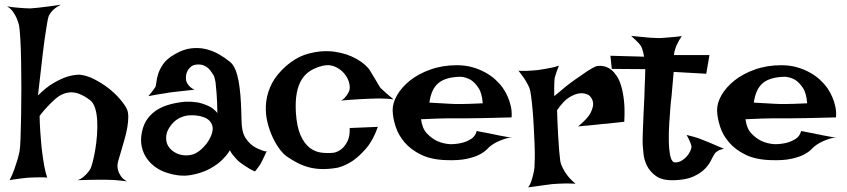

<svg xmlns="http://www.w3.org/2000/svg" viewBox="-20 -767 3580 812"><path d="M9.8 -740.2Q32.2 -736.3 50.8 -734.9Q69.3 -733.4 82 -732.4Q96.7 -731.4 107.4 -731.4Q122.1 -732.4 141.6 -734.4Q158.2 -736.3 182.1 -739.3Q206.1 -742.2 237.3 -747.1Q222.7 -739.3 212.9 -731.9Q203.1 -724.6 197.3 -716.8Q190.4 -708 186.5 -700.2Q181.6 -687.5 175.8 -647.5Q169.9 -613.3 161.6 -545.9Q153.3 -478.5 140.6 -363.3Q175.8 -398.4 207.5 -416.5Q239.3 -434.6 263.7 -442.4Q292 -451.2 316.4 -451.2Q346.7 -448.2 378.4 -432.1Q410.2 -416 438 -394.5Q465.8 -373 486.8 -348.6Q507.8 -324.2 516.6 -305.7Q522.5 -293 522.5 -272.9Q522.5 -252.9 518.6 -229.5Q514.6 -206.1 507.8 -181.6Q501 -157.2 494.6 -135.7Q488.3 -114.3 483.4 -98.1Q478.5 -82 477.5 -75.2Q475.6 -60.5 479.5 -46.9Q482.4 -35.2 491.2 -22Q500 -8.8 517.6 0Q503.9 -2 488.8 -3.4Q473.6 -4.9 460 -5.9Q444.3 -6.8 428.7 -6.8H393.6Q377 -6.8 355.5 -6.3Q334 -5.9 308.6 -4.9Q322.3 -9.8 332 -18.1Q341.8 -26.4 348.6 -34.2Q356.4 -43 362.3 -52.7Q366.2 -60.5 372.1 -82.5Q377.9 -104.5 382.8 -133.3Q387.7 -162.1 390.1 -194.3Q392.6 -226.6 391.1 -256.3Q389.6 -286.1 382.3 -309.6Q375 -333 360.4 -343.8Q316.4 -377 280.8 -376.5Q245.1 -376 212.9 -347.7Q201.2 -336.9 190.4 -326.2Q180.7 -316.4 168.9 -303.2Q157.2 -290 147.5 -276.4Q147.5 -261.7 148.4 -244.1Q149.4 -226.6 150.4 -210Q151.4 -191.4 153.3 -172.9Q155.3 -144.5 159.2 -117.2Q162.1 -93.8 167 -65.9Q171.9 -38.1 179.7 -15.6Q167 -17.6 153.3 -17.1Q139.6 -16.6 127 -16.6Q112.3 -15.6 98.6 -15.6Q85.9 -14.6 72.3 -12.7Q60.5 -10.7 46.9 -9.3Q33.2 -7.8 20.5 -4.9Q32.2 -27.3 40 -49.3Q47.9 -71.3 52.7 -87.9Q58.6 -107.4 62.5 -126Q65.4 -140.6 66.9 -182.1Q68.4 -223.6 69.3 -277.8Q70.3 -332 70.3 -392.6Q70.3 -453.1 69.3 -507.8Q68.4 -562.5 65.9 -603.5Q63.5 -644.5 60.5 -660.2Q56.6 -675.8 49.8 -691.4Q43.9 -705.1 34.2 -718.3Q24.4 -731.4 9.8 -740.2Z M634.8 -395.5Q639.6 -401.4 641.1 -417.5Q642.6 -433.6 648.9 -454.1Q655.3 -474.6 670.9 -497.1Q686.5 -519.5 721.7 -539.1Q755.9 -558.6 788.1 -562.5Q820.3 -566.4 849.6 -559.6Q878.9 -552.7 904.8 -538.1Q930.7 -523.4 952.1 -505.9Q966.8 -494.1 975.6 -472.2Q984.4 -450.2 989.3 -422.9Q994.1 -395.5 996.6 -365.7Q999 -335.9 1000 -308.1Q1001 -280.3 1001.5 -257.3Q1002 -234.4 1004.9 -219.7Q1008.8 -198.2 1018.6 -183.1Q1028.3 -168 1040 -157.7Q1051.8 -147.5 1063.5 -141.6Q1075.2 -135.7 1084 -132.8Q1089.8 -129.9 1094.7 -128.9Q1104.5 -125 1108.4 -128.9Q1102.5 -115.2 1097.7 -105.5Q1092.8 -95.7 1089.8 -88.9Q1085.9 -81.1 1083 -76.2Q1080.1 -70.3 1076.2 -65.4Q1073.2 -60.5 1068.4 -54.7Q1063.5 -48.8 1058.6 -42Q1045.9 -46.9 1034.7 -53.7Q1023.4 -60.5 1014.6 -66.4Q1003.9 -73.2 995.1 -80.1Q986.3 -86.9 978.5 -95.7Q971.7 -103.5 964.4 -112.3Q957 -121.1 952.1 -131.8Q946.3 -119.1 924.3 -95.7Q902.3 -72.3 867.2 -53.2Q832 -34.2 785.6 -26.4Q739.3 -18.6 683.6 -37.1Q659.2 -44.9 637.7 -60.1Q616.2 -75.2 601.1 -96.7Q585.9 -118.2 579.6 -146Q573.2 -173.8 580.1 -208Q586.9 -242.2 604.5 -265.6Q622.1 -289.1 646.5 -303.7Q670.9 -318.4 701.2 -326.2Q731.4 -334 763.7 -336.9Q789.1 -337.9 814.5 -334Q835.9 -330.1 859.4 -319.8Q882.8 -309.6 899.4 -289.1Q898.4 -340.8 896 -371.6Q893.6 -402.3 891.6 -418.9Q887.7 -438.5 884.8 -446.3Q879.9 -453.1 874.5 -461.9Q869.1 -470.7 861.3 -478Q853.5 -485.4 841.8 -490.2Q830.1 -495.1 814.5 -494.1Q797.9 -493.2 788.1 -485.4Q778.3 -477.5 772.9 -467.3Q767.6 -457 766.6 -445.3Q765.6 -433.6 767.6 -424.8Q769.5 -418.9 773.4 -412.1Q777.3 -406.2 784.2 -399.4Q791 -392.6 802.7 -387.7Q780.3 -384.8 762.7 -383.3Q745.1 -381.8 732.4 -379.9Q717.8 -377.9 707 -377Q696.3 -376 681.6 -373Q668.9 -371.1 650.4 -368.2Q631.8 -365.2 607.4 -360.4Q613.3 -367.2 618.2 -373.5Q623 -379.9 627 -384.8Q630.9 -390.6 634.8 -395.5ZM781.2 -279.3Q763.7 -278.3 746.1 -271Q728.5 -263.7 714.8 -250.5Q701.2 -237.3 691.9 -220.2Q682.6 -203.1 682.6 -182.6Q682.6 -162.1 692.9 -147Q703.1 -131.8 720.2 -122.1Q737.3 -112.3 757.3 -110.4Q777.3 -108.4 796.9 -114.3Q815.4 -121.1 832 -136.2Q848.6 -151.4 860.4 -169.4Q872.1 -187.5 877 -205.6Q881.8 -223.6 877.9 -235.4Q870.1 -260.7 842.8 -271Q815.4 -281.2 781.2 -279.3Z M1644.5 -346.7Q1632.8 -348.6 1615.7 -349.6Q1598.6 -350.6 1583 -350.6Q1565.4 -350.6 1545.9 -349.6Q1525.4 -348.6 1504.9 -347.7Q1487.3 -346.7 1465.3 -345.2Q1443.4 -343.8 1422.9 -341.8Q1430.7 -345.7 1437 -352.5Q1443.4 -359.4 1448.2 -366.2Q1453.1 -374 1457 -382.8Q1461.9 -397.5 1456.1 -418.5Q1450.2 -439.5 1435.1 -457Q1419.9 -474.6 1397 -484.9Q1374 -495.1 1346.7 -489.3Q1317.4 -482.4 1294.4 -468.8Q1271.5 -455.1 1256.3 -431.2Q1241.2 -407.2 1234.9 -372.6Q1228.5 -337.9 1231.4 -290Q1235.4 -230.5 1251 -195.3Q1266.6 -160.2 1289.1 -142.6Q1311.5 -125 1338.4 -121.6Q1365.2 -118.2 1391.6 -121.1Q1410.2 -125 1425.8 -137.7Q1438.5 -148.4 1449.2 -168.9Q1460 -189.5 1459 -225.6L1578.1 -230.5Q1557.6 -172.9 1528.3 -139.2Q1499 -105.5 1471.7 -86.9Q1439.5 -65.4 1407.2 -57.6Q1367.2 -50.8 1335.9 -52.2Q1304.7 -53.7 1279.3 -61.5Q1253.9 -69.3 1232.4 -81.1Q1210.9 -92.8 1191.4 -106.4Q1178.7 -115.2 1163.1 -135.7Q1147.5 -156.2 1133.8 -185.1Q1120.1 -213.9 1111.3 -249Q1102.5 -284.2 1104.5 -321.8Q1106.4 -359.4 1122.1 -397.5Q1137.7 -435.5 1171.9 -470.7Q1223.6 -523.4 1282.7 -539.6Q1341.8 -555.7 1394.5 -548.3Q1447.3 -541 1488.3 -517.6Q1529.3 -494.1 1545.9 -466.8Q1562.5 -439.5 1570.8 -425.3Q1579.1 -411.1 1583.5 -403.8Q1587.9 -396.5 1591.3 -393.1Q1594.7 -389.6 1601.6 -383.8Q1606.4 -378.9 1613.3 -373Q1619.1 -368.2 1627 -361.3Q1634.8 -354.5 1644.5 -346.7Z M1883.8 -157.2Q1911.1 -157.2 1934.6 -163.1Q1954.1 -168 1972.2 -179.2Q1990.2 -190.4 1996.1 -212.9Q2015.6 -209 2029.3 -206.5Q2043 -204.1 2052.7 -202.1Q2063.5 -199.2 2071.3 -198.2Q2079.1 -196.3 2089.8 -194.3Q2099.6 -192.4 2113.8 -189.9Q2127.9 -187.5 2147.5 -183.6Q2132.8 -185.5 2117.7 -180.7Q2102.5 -175.8 2088.9 -169.9Q2073.2 -163.1 2059.6 -153.3Q2050.8 -147.5 2039.6 -135.7Q2028.3 -124 2007.8 -113.3Q1987.3 -102.5 1953.6 -95.2Q1919.9 -87.9 1867.2 -89.8Q1803.7 -91.8 1760.7 -112.8Q1717.8 -133.8 1691.4 -164.6Q1665 -195.3 1653.3 -231.4Q1641.6 -267.6 1640.6 -298.8Q1639.6 -330.1 1659.2 -364.3Q1678.7 -398.4 1714.4 -426.8Q1750 -455.1 1800.8 -473.1Q1851.6 -491.2 1912.1 -491.2Q1947.3 -491.2 1977.1 -482.9Q2006.8 -474.6 2031.7 -460.9Q2056.6 -447.3 2075.2 -430.2Q2093.8 -413.1 2106.4 -395.5Q2119.1 -377 2127.9 -356.4Q2135.7 -338.9 2140.6 -316.4Q2145.5 -293.9 2143.6 -270.5Q2069.3 -268.6 2023.9 -267.6Q1978.5 -266.6 1953.1 -266.6H1909.2H1876Q1858.4 -266.6 1830.1 -265.6Q1801.8 -264.6 1760.7 -262.7Q1765.6 -223.6 1785.6 -202.6Q1805.7 -181.6 1828.1 -170.9Q1853.5 -159.2 1883.8 -157.2ZM1795.9 -333Q1827.1 -331.1 1848.1 -330.1Q1869.1 -329.1 1882.8 -328.1Q1897.5 -327.1 1906.2 -327.1H1930.7Q1955.1 -327.1 2021.5 -330.1Q2018.6 -373 2003.4 -395.5Q1988.3 -418 1971.7 -428.7Q1952.1 -440.4 1928.7 -442.4Q1865.2 -441.4 1834.5 -416Q1803.7 -390.6 1795.9 -333Z M2172.9 -467.8Q2191.4 -466.8 2206.5 -467.3Q2221.7 -467.8 2232.4 -468.8Q2245.1 -469.7 2254.9 -470.7Q2269.5 -472.7 2285.2 -475.6Q2298.8 -477.5 2314 -481Q2329.1 -484.4 2343.8 -489.3Q2337.9 -474.6 2334 -463.9Q2330.1 -453.1 2328.1 -445.3Q2325.2 -436.5 2325.2 -430.7Q2324.2 -423.8 2324.2 -414.1Q2323.2 -397.5 2324.2 -360.4Q2375 -404.3 2409.7 -428.7Q2444.3 -453.1 2464.8 -466.8Q2489.3 -482.4 2502.9 -487.3Q2539.1 -493.2 2566.4 -470.7Q2578.1 -460.9 2588.9 -444.8Q2599.6 -428.7 2607.4 -402.3Q2615.2 -376 2619.1 -339.4Q2623 -302.7 2620.1 -252Q2599.6 -250 2583.5 -248Q2567.4 -246.1 2556.6 -245.1Q2543.9 -243.2 2533.2 -243.2L2506.8 -240.2Q2493.2 -238.3 2473.1 -236.8Q2453.1 -235.4 2424.8 -232.4Q2465.8 -265.6 2478 -290.5Q2490.2 -315.4 2488.3 -332Q2486.3 -350.6 2470.7 -364.3Q2452.1 -375 2430.7 -372.1Q2412.1 -370.1 2387.7 -355.5Q2363.3 -340.8 2335.9 -300.8Q2337.9 -238.3 2340.3 -197.3Q2342.8 -156.2 2344.7 -130.9Q2347.7 -101.6 2349.6 -85Q2352.5 -70.3 2361.3 -53.7Q2368.2 -40 2380.9 -23.4Q2393.6 -6.8 2414.1 9.8Q2371.1 7.8 2343.8 9.8Q2327.1 10.7 2314.5 11.7Q2300.8 13.7 2285.2 15.6Q2271.5 17.6 2253.4 20Q2235.4 22.5 2213.9 25.4Q2221.7 14.6 2226.6 0.5Q2231.4 -13.7 2234.4 -26.4Q2238.3 -41 2240.2 -56.6Q2241.2 -70.3 2241.7 -97.7Q2242.2 -125 2240.7 -159.7Q2239.3 -194.3 2237.3 -231.9Q2235.4 -269.5 2232.4 -302.7Q2229.5 -335.9 2226.1 -360.8Q2222.7 -385.7 2218.8 -395.5Q2213.9 -407.2 2207 -418.9Q2201.2 -429.7 2192.4 -441.9Q2183.6 -454.1 2172.9 -467.8Z M2649.4 -615.2Q2678.7 -612.3 2698.7 -610.4Q2718.8 -608.4 2731.4 -607.4Q2746.1 -606.4 2754.9 -606.4Q2763.7 -605.5 2778.3 -606.4Q2791 -607.4 2811.5 -608.9Q2832 -610.4 2863.3 -614.3Q2856.4 -604.5 2852.5 -597.2Q2848.6 -589.8 2845.7 -584L2839.8 -572.3Q2837.9 -566.4 2835.9 -560.5Q2834 -555.7 2832.5 -548.8Q2831.1 -542 2830.1 -534.2H2980.5L2966.8 -455.1L2829.1 -462.9Q2824.2 -413.1 2822.3 -385.7Q2820.3 -358.4 2818.4 -345.7L2816.4 -328.1Q2813.5 -291 2810.5 -247.6Q2807.6 -204.1 2808.6 -167Q2809.6 -129.9 2815.4 -105Q2821.3 -80.1 2835.9 -80.1Q2850.6 -80.1 2863.3 -87.9Q2876 -95.7 2885.3 -106.4Q2894.5 -117.2 2899.4 -128.4Q2904.3 -139.6 2904.3 -145.5Q2904.3 -151.4 2901.4 -159.2Q2896.5 -173.8 2883.8 -196.3Q2912.1 -189.5 2933.6 -182.6Q2944.3 -178.7 2953.1 -174.8Q2962.9 -170.9 2975.6 -166Q2986.3 -161.1 3002.9 -154.3Q3019.5 -147.5 3042 -137.7Q3020.5 -133.8 3010.7 -125Q3004.9 -121.1 3002 -116.2Q2995.1 -105.5 2986.3 -87.4Q2977.5 -69.3 2960 -51.8Q2942.4 -34.2 2912.6 -20.5Q2882.8 -6.8 2833 -4.9Q2781.2 -2.9 2754.4 -22.5Q2727.5 -42 2715.3 -67.9Q2703.1 -93.8 2701.2 -119.1Q2699.2 -144.5 2698.2 -153.3Q2697.3 -162.1 2698.2 -197.3Q2699.2 -232.4 2701.2 -274.9Q2703.1 -317.4 2705.1 -356.9Q2707 -396.5 2707 -415Q2707 -424.8 2708 -435.5Q2708 -444.3 2708.5 -454.6Q2709 -464.8 2709 -474.6L2567.4 -475.6L2561.5 -531.2L2704.1 -527.3Q2702.1 -538.1 2699.7 -547.4Q2697.3 -556.6 2695.3 -562.5Q2692.4 -569.3 2689.5 -574.2Q2685.5 -579.1 2680.7 -585Q2675.8 -589.8 2668 -597.7Q2660.2 -605.5 2649.4 -615.2Z M3255.9 -157.2Q3283.2 -157.2 3306.6 -163.1Q3326.2 -168 3344.2 -179.2Q3362.3 -190.4 3368.2 -212.9Q3387.7 -209 3401.4 -206.5Q3415 -204.1 3424.8 -202.1Q3435.5 -199.2 3443.4 -198.2Q3451.2 -196.3 3461.9 -194.3Q3471.7 -192.4 3485.8 -189.9Q3500 -187.5 3519.5 -183.6Q3504.9 -185.5 3489.7 -180.7Q3474.6 -175.8 3460.9 -169.9Q3445.3 -163.1 3431.6 -153.3Q3422.9 -147.5 3411.6 -135.7Q3400.4 -124 3379.9 -113.3Q3359.4 -102.5 3325.7 -95.2Q3292 -87.9 3239.3 -89.8Q3175.8 -91.8 3132.8 -112.8Q3089.8 -133.8 3063.5 -164.6Q3037.1 -195.3 3025.4 -231.4Q3013.7 -267.6 3012.7 -298.8Q3011.7 -330.1 3031.2 -364.3Q3050.8 -398.4 3086.4 -426.8Q3122.1 -455.1 3172.9 -473.1Q3223.6 -491.2 3284.2 -491.2Q3319.3 -491.2 3349.1 -482.9Q3378.9 -474.6 3403.8 -460.9Q3428.7 -447.3 3447.3 -430.2Q3465.8 -413.1 3478.5 -395.5Q3491.2 -377 3500 -356.4Q3507.8 -338.9 3512.7 -316.4Q3517.6 -293.9 3515.6 -270.5Q3441.4 -268.6 3396 -267.6Q3350.6 -266.6 3325.2 -266.6H3281.2H3248Q3230.5 -266.6 3202.1 -265.6Q3173.8 -264.6 3132.8 -262.7Q3137.7 -223.6 3157.7 -202.6Q3177.7 -181.6 3200.2 -170.9Q3225.6 -159.2 3255.9 -157.2ZM3168 -333Q3199.2 -331.1 3220.2 -330.1Q3241.2 -329.1 3254.9 -328.1Q3269.5 -327.1 3278.3 -327.1H3302.7Q3327.1 -327.1 3393.6 -330.1Q3390.6 -373 3375.5 -395.5Q3360.4 -418 3343.8 -428.7Q3324.2 -440.4 3300.8 -442.4Q3237.3 -441.4 3206.5 -416Q3175.8 -390.6 3168 -333Z"/></svg>

Font: Irish Growler
Style: Regular
Weight: 400
Designer: Squid
Foundry: Font Diner, Inc DBA Sideshow
Version: Version 1.000